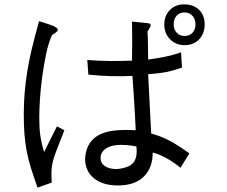

<svg xmlns="http://www.w3.org/2000/svg" viewBox="-20 -785 1040 880"><path d="M733 -672Q733 -713 758.5 -739Q784 -765 823 -765Q867 -765 892.5 -740Q918 -715 918 -673Q918 -631 892.5 -604.5Q867 -578 826 -578Q786 -578 759.5 -605Q733 -632 733 -672ZM876 -674Q876 -697 862 -712.5Q848 -728 826 -728Q803 -728 789.5 -713Q776 -698 776 -674Q776 -650 790 -635Q804 -620 826 -620Q848 -620 862 -634.5Q876 -649 876 -674ZM659 -445 673 -173Q695 -167 714.5 -159.5Q734 -152 754.5 -141.5Q775 -131 797.5 -116.5Q820 -102 848 -82L807 -16Q776 -42 743 -60Q710 -78 680 -86Q680 -16 639 24.5Q598 65 520 65Q451 65 410.5 32Q370 -1 370 -59Q373 -102 391.5 -129Q410 -156 440.5 -170Q471 -184 512.5 -187.5Q554 -191 602 -188Q601 -210 599.5 -240Q598 -270 596 -303.5Q594 -337 591.5 -371.5Q589 -406 587 -437Q546 -435 493.5 -436Q441 -437 385 -443L380 -510Q432 -506 482.5 -505.5Q533 -505 585 -507Q585 -531 585.5 -552.5Q586 -574 586 -595Q586 -616 585.5 -638Q585 -660 585 -686L636 -681Q661 -679 665.5 -677Q670 -675 671 -668Q670 -663 665.5 -656Q661 -649 656 -640Q658 -615 658 -586Q658 -557 659 -512Q680 -515 698.5 -518Q717 -521 734.5 -524.5Q752 -528 770.5 -533Q789 -538 810 -545L814 -475Q809 -473 770.5 -461.5Q732 -450 659 -445ZM605 -114Q576 -119 561.5 -120Q547 -121 533 -121Q491 -121 466 -104.5Q441 -88 441 -61Q441 -37 461 -23.5Q481 -10 516 -10Q574 -16 592.5 -41Q611 -66 605 -114ZM241 -206 275 -188Q253 -131 240.5 -99.5Q228 -68 222.5 -46Q217 -24 216 -3.5Q215 17 217 52L152 75Q134 24 121.5 -16Q109 -56 102 -94Q95 -132 92 -171.5Q89 -211 89 -260Q89 -312 93 -360Q97 -408 105 -458Q113 -508 126.5 -564Q140 -620 159 -688L206 -673Q227 -666 236 -660Q245 -654 245 -648Q245 -640 218 -624Q201 -585 190.5 -533.5Q180 -482 173 -429.5Q166 -377 163 -329Q160 -281 160 -247Q160 -222 161 -203Q162 -184 164.5 -166Q167 -148 171 -130Q175 -112 182 -88Q185 -93 192 -107.5Q199 -122 208 -140Q217 -158 226 -176Q235 -194 241 -206Z"/></svg>

Font: D2Coding
Style: Regular
Weight: 400
Monospace: yes
Designer: Yong-Rak Park; Jeong-Hwan Yoon; Sang-Min Lee;
Foundry: NHN Corporation
Version: Version 1.3.2; Build 20180524